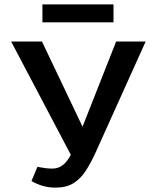

<svg xmlns="http://www.w3.org/2000/svg" viewBox="-20 -848 706 878"><path d="M234 10Q202 10 174 1.5Q146 -7 124 -20L151 -85Q172 -81 188 -79Q204 -77 219 -77Q244 -77 263 -90Q282 -103 297 -128Q312 -153 326 -189L511 -658H646L416 -148Q395 -102 371.5 -66Q348 -30 315.5 -10Q283 10 234 10ZM315 -119 31 -658H172L391 -198ZM174 -746V-828H499V-746Z"/></svg>

Font: Ysabeau
Style: Bold
Weight: 700
Designer: Christian Thalmann (Catharsis Fonts)
Version: Version 2.000;gftools[0.9.27.dev2+g8671c4b]